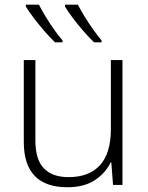

<svg xmlns="http://www.w3.org/2000/svg" viewBox="-20 -786 630 816"><path d="M500.5 -530.8V0H460.4L453.1 -95.7H450.2Q429.7 -51.8 384 -21Q338.4 9.8 266.6 9.8Q81.1 9.8 81.1 -183.1V-530.8H130.4V-188Q130.4 -108.4 166.3 -70.8Q202.1 -33.2 271.5 -33.2Q358.9 -33.2 405 -84Q451.2 -134.8 451.2 -237.8V-530.8ZM311 -766.1Q322.3 -743.7 339.6 -715.6Q356.9 -687.5 376.2 -660.4Q395.5 -633.3 411.6 -614.3V-606H379.9Q358.4 -626.5 334.7 -653.8Q311 -681.2 290 -709Q269 -736.8 256.3 -757.8V-766.1ZM145.5 -766.1Q156.7 -743.7 173.8 -715.6Q190.9 -687.5 210 -660.4Q229 -633.3 245.6 -614.3V-606H213.9Q192.4 -626.5 168.7 -653.8Q145 -681.2 124 -709Q103 -736.8 89.8 -757.8V-766.1Z"/></svg>

Font: Open Sans Light
Style: Regular
Weight: 300
Designer: Monotype Design Team
Foundry: Monotype Imaging Inc.
Version: Version 3.000; ttfautohint (v1.8.4)